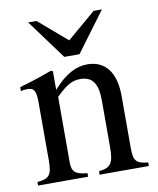

<svg xmlns="http://www.w3.org/2000/svg" viewBox="-78 -735 656 797"><g transform="rotate(-10 250.0 -337.0)"><path d="M406 -674H371L250 -571L130 -674H95L218 -507H282ZM485 0V-15C436 -20 424 -31 424 -85V-306C424 -405 382 -460 306 -460C260 -460 214 -438 162 -379H161V-457L153 -460C104 -442 71 -431 16 -415V-398C23 -401 34 -402 45 -402C73 -402 80 -386 80 -337V-94C80 -35 69 -19 18 -15V0H229V-15C178 -19 164 -33 164 -72V-348C210 -393 234 -405 267 -405C316 -405 340 -375 340 -304V-105C340 -39 328 -19 278 -15L277 0Z"/></g></svg>

Font: STIX Math
Style: Regular
Weight: 400
Designer: MicroPress Inc., with final additions and corrections provided by Coen Hoffman, Elsevier (retired)
Version: Version 1.1.0